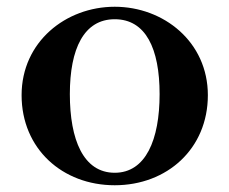

<svg xmlns="http://www.w3.org/2000/svg" viewBox="-20 -538 680 569"><path d="M320 11C475 11 596 -97 596 -256C596 -414 465 -518 320 -518C175 -518 44 -414 44 -256C44 -97 165 11 320 11ZM187 -259C187 -394 229 -481 320 -481C412 -481 453 -394 453 -259C453 -124 412 -26 320 -26C227 -26 187 -124 187 -259Z"/></svg>

Font: Ortica Linear
Style: Bold
Weight: 700
Designer: Benedetta Bovani
Foundry: Collletttivo
Version: Version 2.000;Glyphs 3.1.2 (3151)